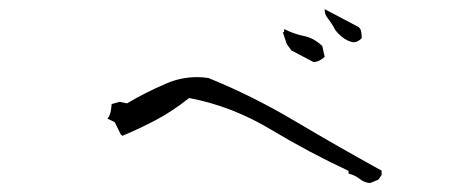

<svg xmlns="http://www.w3.org/2000/svg" viewBox="-20 -638 1040 425"><path d="M416.5 -467.3Q380.4 -467.3 348.1 -453.1Q303.2 -434.1 261.2 -409.2L244.6 -412.6L227.1 -407.7Q226.1 -390.6 222.2 -382.3Q220.7 -378.4 217.8 -375.5L233.9 -367.7L247.1 -340.8L251 -337.4Q289.6 -353.5 325.9 -372.8Q362.3 -392.1 398.4 -420.9L401.9 -420.4Q494.6 -402.3 579.6 -351.3Q664.6 -300.3 751.5 -259.8V-253.9Q766.1 -250 776.6 -241.7Q787.1 -233.4 799.3 -232.9L817.4 -240.2L824.7 -250.5V-260.3Q729 -313 634.3 -369.1Q539.1 -425.8 441.4 -465.3Q428.7 -467.3 416.5 -467.3ZM608.9 -566.9H606L614.7 -540.5L625 -526.4L674.3 -500.5Q686.5 -501 698.7 -512.2L693.4 -536.1Q674.3 -554.2 652.8 -558.3Q631.3 -562.5 608.9 -573.7ZM698.7 -615.7Q698.7 -606.4 705.1 -598.1Q715.8 -584.5 722.2 -571.3Q735.4 -554.7 750.5 -547.9Q755.4 -545.9 761.7 -544.4Q772.5 -544.4 780.8 -553.7Q780.3 -567.9 777.8 -573.2Q776.4 -575.7 773.9 -578.1L698.7 -617.7Q698.7 -616.7 698.7 -615.7Z"/></svg>

Font: Bakudai
Style: ExtraLight
Weight: 200
Version: Version 1.48